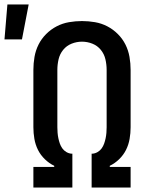

<svg xmlns="http://www.w3.org/2000/svg" viewBox="-66 -837 686 857"><path d="M83 0V-92H176V-97Q153 -108 134 -126.5Q115 -145 103.5 -168Q92 -191 87.5 -217Q83 -243 83 -269V-525Q83 -554 88 -583Q93 -612 106 -638Q119 -664 140 -685Q161 -706 187 -719.5Q213 -733 242 -738Q271 -743 300 -743Q329 -743 358 -738Q387 -733 413 -719.5Q439 -706 460 -685Q481 -664 494 -638Q507 -612 512 -583Q517 -554 517 -525V-269Q517 -243 512.5 -217Q508 -191 496.5 -168Q485 -145 466 -126.5Q447 -108 424 -97V-92H517V0H343V-151H347Q359 -152 370 -158.5Q381 -165 388 -175Q395 -185 399 -196.5Q403 -208 405.5 -220Q408 -232 409 -244.5Q410 -257 410 -269V-525Q410 -549 404.5 -572.5Q399 -596 384 -614.5Q369 -633 346.5 -642Q324 -651 300 -651Q276 -651 253.5 -642Q231 -633 216 -614.5Q201 -596 195.5 -572.5Q190 -549 190 -525V-269Q190 -257 191 -244.5Q192 -232 194.5 -220Q197 -208 201 -196.5Q205 -185 212 -175Q219 -165 230 -158.5Q241 -152 253 -151H257V0ZM-46 -661 -33 -817H62L32 -661Z"/></svg>

Font: Iosevka Aile Semibold
Style: Regular
Weight: 600
Designer: Belleve Invis
Foundry: Belleve Invis
Version: Version 31.1.0; ttfautohint (v1.8.4)